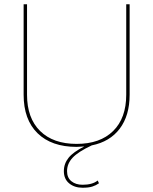

<svg xmlns="http://www.w3.org/2000/svg" viewBox="-20 -680 720 902"><path d="M589 -660V-235Q589 -137 542.5 -75.5Q496 -14 411 3Q347 33 321 61Q295 89 295 124Q295 155 315.5 171.5Q336 188 368 188Q414 188 439 168L445 181Q431 191 413.5 196.5Q396 202 368 202Q330 202 305 181.5Q280 161 280 124Q280 89 302 61.5Q324 34 376 8Q352 10 340 10Q222 10 156.5 -54Q91 -118 91 -235V-660H107V-235Q107 -125 168.5 -64.5Q230 -4 340 -4Q450 -4 511.5 -64.5Q573 -125 573 -235V-660Z"/></svg>

Font: Work Sans Thin
Style: Regular
Weight: 260
Designer: Wei Huang
Foundry: Wei Huang
Version: Version 1.500